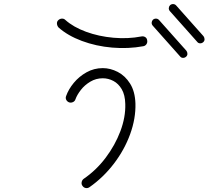

<svg xmlns="http://www.w3.org/2000/svg" viewBox="-20 -894 1047 964"><path d="M429 46Q420 52 410 50Q400 48 394 39Q388 31 390 20.5Q392 10 400 4Q463 -39 510.5 -102Q558 -165 584.5 -235.5Q611 -306 609 -372Q608 -417 591.5 -445.5Q575 -474 549.5 -487.5Q524 -501 496 -501Q462 -501 433.5 -484Q405 -467 386 -442.5Q367 -418 359 -396Q356 -386 346.5 -381.5Q337 -377 327 -380Q317 -384 312.5 -393Q308 -402 312 -412Q324 -446 350.5 -478Q377 -510 414.5 -531Q452 -552 496 -552Q534 -552 571 -533Q608 -514 633 -474.5Q658 -435 660 -374Q662 -299 633.5 -220.5Q605 -142 552 -72.5Q499 -3 429 46ZM700 -662Q624 -648 543 -655Q462 -662 391 -688.5Q320 -715 274 -756Q267 -764 266 -774.5Q265 -785 272 -792Q280 -800 290.5 -800.5Q301 -801 308 -794Q348 -758 412 -734.5Q476 -711 549.5 -704.5Q623 -698 690 -711Q701 -713 709.5 -707.5Q718 -702 719 -691Q721 -681 715.5 -672.5Q710 -664 700 -662ZM914 -609Q907 -603 898 -603.5Q889 -604 884 -611L747 -765Q741 -772 741.5 -780.5Q742 -789 748 -795Q755 -801 764 -800.5Q773 -800 779 -793L916 -639Q921 -632 921 -623.5Q921 -615 914 -609ZM1000 -682Q993 -676 984 -676.5Q975 -677 970 -684L833 -838Q827 -845 827.5 -853.5Q828 -862 834 -868Q841 -874 850 -873.5Q859 -873 865 -866L1002 -712Q1007 -705 1007 -696.5Q1007 -688 1000 -682Z"/></svg>

Font: Zen Kurenaido
Style: Regular
Weight: 400
Designer: Yoshimichi Ohira
Foundry: Positype
Version: Version 1.001